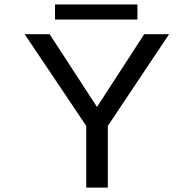

<svg xmlns="http://www.w3.org/2000/svg" viewBox="-20 -856 890 876"><path d="M231 -835.5H607V-767H231ZM373.5 0V-281.5L92.5 -700H206.5L422.5 -368L638 -700H751.5L472 -281.5V0Z"/></svg>

Font: League Mono Wide
Style: Regular
Weight: 400
Width: 8
Designer: Tyler Finck
Foundry: The League of Moveable Type / Tyler Finck
Version: Version 2.210